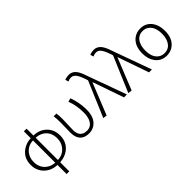

<svg xmlns="http://www.w3.org/2000/svg" viewBox="40 -1713 2816 2816"><g transform="rotate(-45 1448.0 -304.5)"><path d="M389.6 -497.1V-36.1Q493.2 -40 555.7 -115.2Q608.4 -177.7 608.4 -267.6Q608.4 -392.6 519.5 -456.1Q463.9 -495.1 389.6 -497.1ZM334 -36.1V-497.1Q231.4 -494.1 168.9 -418.9Q117.2 -356.4 117.2 -267.6Q117.2 -147.5 203.1 -82Q260.7 -39.1 334 -36.1ZM389.6 -686.5V-543.9Q518.6 -541 597.7 -457Q668 -381.8 668 -267.6Q668 -126 561.5 -46.9Q486.3 6.8 389.6 10.7V199.2H334V10.7Q211.9 6.8 131.8 -73.2Q55.7 -151.4 55.7 -267.6Q55.7 -407.2 161.1 -485.4Q236.3 -541 334 -543.9V-686.5Z M993.2 12.7Q843.8 12.7 810.5 -117.2Q802.7 -151.4 802.7 -191.4Q802.7 -225.6 804.7 -293Q806.6 -360.4 806.6 -394.5Q806.6 -480.5 798.8 -533.2H855.5Q863.3 -488.3 863.3 -412.1Q863.3 -377.9 859.4 -297.9Q856.4 -220.7 856.4 -189.5Q856.4 -63.5 956.1 -41Q975.6 -37.1 996.1 -37.1Q1088.9 -37.1 1127.9 -129.9Q1150.4 -183.6 1150.4 -259.8Q1150.4 -409.2 1102.5 -531.2L1159.2 -546.9Q1210.9 -405.3 1210.9 -259.8Q1210.9 -95.7 1113.3 -25.4Q1061.5 12.7 993.2 12.7Z M1356.4 7.8 1294.9 0 1528.3 -549.8 1520.5 -576.2Q1478.5 -706.1 1433.6 -739.3Q1409.2 -756.8 1378.9 -756.8Q1343.8 -756.8 1314.5 -739.3L1297.9 -790Q1336.9 -807.6 1385.7 -807.6Q1466.8 -807.6 1516.6 -722.7Q1545.9 -672.9 1577.1 -574.2L1785.2 0H1724.6L1557.6 -481.4H1552.7Z M1875 7.8 1813.5 0 2046.9 -549.8 2039.1 -576.2Q1997.1 -706.1 1952.1 -739.3Q1927.7 -756.8 1897.5 -756.8Q1862.3 -756.8 1833 -739.3L1816.4 -790Q1855.5 -807.6 1904.3 -807.6Q1985.4 -807.6 2035.2 -722.7Q2064.5 -672.9 2095.7 -574.2L2303.7 0H2243.2L2076.2 -481.4H2071.3Z M2605.5 12.7Q2488.3 12.7 2422.9 -78.1Q2369.1 -152.3 2369.1 -265.6Q2369.1 -423.8 2464.8 -500Q2525.4 -546.9 2605.5 -546.9Q2720.7 -546.9 2787.1 -456.1Q2840.8 -379.9 2840.8 -265.6Q2840.8 -109.4 2745.1 -34.2Q2685.5 12.7 2605.5 12.7ZM2605.5 -37.1Q2708 -37.1 2752.9 -133.8Q2779.3 -189.5 2779.3 -265.6Q2779.3 -404.3 2702.1 -464.8Q2660.2 -496.1 2605.5 -496.1Q2503.9 -496.1 2458 -401.4Q2430.7 -343.8 2430.7 -265.6Q2430.7 -123 2511.7 -65.4Q2551.8 -37.1 2605.5 -37.1Z"/></g></svg>

Font: Taipei Sans TC Beta Light
Style: Regular
Weight: 300
Designer: JT Foundry
Foundry: JT Foundry
Version: Version 1.000